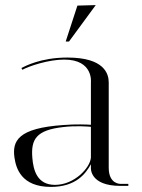

<svg xmlns="http://www.w3.org/2000/svg" viewBox="-20 -730 559 754"><path d="M453 0H484V-8H453C453 -8 407 -6 407 -71V-406C407 -440 390 -504 245 -504C138 -504 77 -469 64 -463L68 -456C93 -470 170 -496 232 -496C348 -496 337 -406 337 -406V-240C325 -241 274 -243 229 -239C51 -227 27 -177 37 -110C43 -70 63 4 180 4C279 4 317 -49 337 -85V-71C337 -71 331 0 453 0ZM196 -4C126 -4 111 -61 107 -110C101 -183 122 -219 228 -231C278 -237 325 -233 337 -232V-111C334 -71 272 -4 196 -4ZM284 -708 238 -567H251L356 -710Z"/></svg>

Font: Italiana
Style: Regular
Weight: 400
Designer: Santiago Orozco
Foundry: Santiago Orozco
Version: Version 1.000;PS 001.001;hotconv 1.0.56